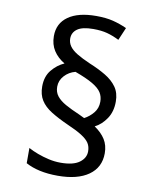

<svg xmlns="http://www.w3.org/2000/svg" viewBox="-86 -831 735 907"><g transform="rotate(10 281.5 -377.5)"><path d="M253 10Q205 10 166.5 1.5Q128 -7 99 -23V-96Q119 -85 144.5 -75.5Q170 -66 198.5 -59.5Q227 -53 256 -53Q316 -53 345.5 -74.5Q375 -96 375 -128Q375 -151 364.5 -167.5Q354 -184 328 -200.5Q302 -217 258 -236Q209 -258 175.5 -279Q142 -300 125 -327Q108 -354 108 -393Q108 -441 133.5 -472Q159 -503 193 -518Q159 -538 140 -567.5Q121 -597 121 -637Q121 -698 168.5 -731.5Q216 -765 302 -765Q349 -765 383 -756.5Q417 -748 450 -733L424 -672Q394 -687 366 -694.5Q338 -702 299 -702Q247 -702 223 -685Q199 -668 199 -639Q199 -619 210.5 -602.5Q222 -586 246.5 -571Q271 -556 310 -539Q354 -521 388.5 -500.5Q423 -480 443 -452Q463 -424 463 -382Q463 -334 440 -300Q417 -266 385 -250Q419 -227 436.5 -199Q454 -171 454 -133Q454 -65 401 -27.5Q348 10 253 10ZM329 -280Q354 -293 372.5 -315.5Q391 -338 391 -369Q391 -394 379 -413Q367 -432 336.5 -450Q306 -468 251 -488Q220 -480 199 -457Q178 -434 178 -404Q178 -378 192.5 -359.5Q207 -341 234.5 -325.5Q262 -310 302 -293Z"/></g></svg>

Font: Noto Sans Mono SemiCondensed
Style: Regular
Weight: 400
Width: 4
Designer: Monotype Design Team
Foundry: Monotype Imaging Inc.
Version: Version 2.010